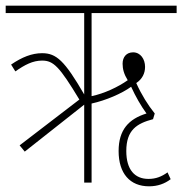

<svg xmlns="http://www.w3.org/2000/svg" viewBox="-20 -642 641 675"><path d="M67 -109 276 -274V0H302V-278C352 -289 408 -313 441 -337C457 -302 476 -269 495 -243C433 -224 397 -186 397 -111C397 -32 437 13 504 13C534 13 559 4 580 -12L569 -36C548 -21 528 -13 502 -13C454 -13 424 -45 424 -111C424 -185 461 -208 518 -223L524 -243C500 -273 478 -308 459 -350C480 -364 490 -384 490 -407C490 -434 474 -458 448 -458C425 -458 411 -442 411 -418C411 -399 416 -381 429 -360C395 -336 346 -313 302 -304V-596H601V-622H0V-596H276V-310C207 -429 178 -455 128 -455C92 -455 57 -441 19 -415L34 -391C67 -414 95 -429 128 -429C168 -429 189 -408 259 -292L49 -131Z"/></svg>

Font: Noto Sans Devanagari ExtraCondensed Thin
Style: Regular
Weight: 100
Width: 2
Designer: Jelle Bosma - Monotype Design Team
Foundry: Monotype Imaging Inc.
Version: Version 2.004